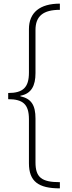

<svg xmlns="http://www.w3.org/2000/svg" viewBox="-20 -819 394 1055"><path d="M309 216V182C209 182 175 156 175 73V-168C175 -241 152 -277 92 -290V-293C153 -304 175 -349 175 -417V-654C175 -731 218 -765 309 -765V-799C199 -799 139 -750 139 -659V-420C139 -338 106 -308 25 -308V-274C106 -274 139 -246 139 -164V78C139 178 191 216 309 216Z"/></svg>

Font: Noto Sans Sinhala UI ExtraCondensed ExtraLight
Style: Regular
Weight: 200
Width: 2
Designer: Jelle Bosma - Monotype Design Team
Foundry: Monotype Imaging Inc.
Version: Version 2.006